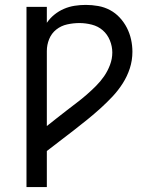

<svg xmlns="http://www.w3.org/2000/svg" viewBox="-20 -763 640 783"><path d="M88 0V-735H171V-670Q184 -689 202 -703.5Q220 -718 241 -727Q262 -736 284.5 -739.5Q307 -743 330 -743Q355 -743 380.5 -738.5Q406 -734 428.5 -722Q451 -710 468.5 -691Q486 -672 497.5 -649.5Q509 -627 514.5 -602Q520 -577 520 -552Q520 -517 509.5 -484.5Q499 -452 480.5 -423Q462 -394 438.5 -369Q415 -344 389.5 -321Q364 -298 337.5 -276.5Q311 -255 284 -234Q257 -213 230 -192.5Q203 -172 176 -151L171 -147V0ZM171 -249Q191 -265 211.5 -281Q232 -297 252.5 -313Q273 -329 293.5 -344.5Q314 -360 333.5 -377Q353 -394 371.5 -412.5Q390 -431 404.5 -452Q419 -473 428.5 -498Q438 -523 438 -549Q438 -574 428 -598.5Q418 -623 399 -639.5Q380 -656 354.5 -662.5Q329 -669 304 -669Q279 -669 254 -663.5Q229 -658 209.5 -642.5Q190 -627 180.5 -603.5Q171 -580 171 -555Z"/></svg>

Font: R Plex Mono
Style: Regular
Weight: 400
Monospace: yes
Designer: Belleve Invis
Foundry: Belleve Invis
Version: Version 31.8.0